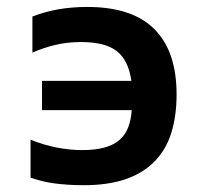

<svg xmlns="http://www.w3.org/2000/svg" viewBox="-20 -527 590 558"><path d="M361.8 -292Q353.5 -351.1 320.1 -377.9Q286.6 -404.8 215.8 -404.8Q174.3 -404.8 139.6 -396.2Q105 -387.7 74.2 -374V-479Q109.4 -492.7 148.9 -499.8Q188.5 -506.8 233.9 -506.8Q300.3 -506.8 349.9 -490Q399.4 -473.1 431.4 -439.5Q463.4 -405.8 478.3 -358.9Q493.2 -312 493.2 -252.9Q493.2 -190.4 478 -141.4Q462.9 -92.3 429.2 -57.9Q395.5 -23.4 344.5 -6.1Q293.5 11.2 225.1 11.2Q198.7 11.2 177.2 9.8Q155.8 8.3 137.5 5.9Q119.1 3.4 102.5 -0.7Q85.9 -4.9 68.8 -10.7V-121.1Q106.9 -105.5 145.5 -98.1Q184.1 -90.8 217.8 -90.8Q256.3 -90.8 283.2 -98.1Q310.1 -105.5 327.1 -120.1Q344.2 -134.8 352.5 -156.5Q360.8 -178.2 362.8 -207H102.1V-292Z"/></svg>

Font: Code New Roman
Style: Bold
Weight: 700
Monospace: yes
Designer: Sam Radian
Foundry: Code New Roman
Version: Version 1.508 October 19, 2014